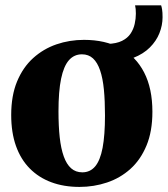

<svg xmlns="http://www.w3.org/2000/svg" viewBox="-20 -706 644 737"><path d="M23 -264.5Q23 -339 45.5 -393.2Q68 -447.5 107.2 -483Q146.5 -518.5 196.8 -535.8Q247 -553 302.5 -553Q383.5 -553 442.5 -521.2Q501.5 -489.5 533.2 -428Q565 -366.5 565 -277Q565 -201.5 542.2 -147Q519.5 -92.5 480.5 -57.5Q441.5 -22.5 391 -5.5Q340.5 11.5 285 11.5Q225 11.5 176.8 -6.5Q128.5 -24.5 94 -59.5Q59.5 -94.5 41.2 -146Q23 -197.5 23 -264.5ZM296 -44.5Q326 -44.5 345.2 -67.2Q364.5 -90 373.8 -138.5Q383 -187 383 -263Q383 -318.5 378.8 -362.2Q374.5 -406 364.2 -436Q354 -466 337 -481.8Q320 -497.5 294.5 -497.5Q264.5 -497.5 244.5 -474.8Q224.5 -452 214.5 -403.8Q204.5 -355.5 204.5 -278.5Q204.5 -222.5 209.2 -179Q214 -135.5 224.8 -105.5Q235.5 -75.5 253 -60Q270.5 -44.5 296 -44.5ZM400 -469 393 -537.5Q427 -538.5 448.5 -549.2Q470 -560 481.2 -577Q492.5 -594 497 -614.2Q501.5 -634.5 501.5 -653.5Q501.5 -663.5 500.8 -671.5Q500 -679.5 498.5 -685.5H598.5Q600.5 -680 602.2 -669.5Q604 -659 604 -640Q604 -609 592 -578.8Q580 -548.5 555.2 -523.8Q530.5 -499 492 -484Q453.5 -469 400 -469Z"/></svg>

Font: Merriweather 60pt Black
Style: Regular
Weight: 900
Version: Version 2.100